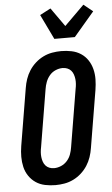

<svg xmlns="http://www.w3.org/2000/svg" viewBox="-64 -1035 632 1084"><g transform="rotate(-5 251.5 -492.5)"><path d="M206 8Q176 8 147 2Q118 -4 95 -19.5Q72 -35 56 -58.5Q40 -82 33.5 -110Q27 -138 27 -167.5Q27 -197 32 -228L86 -552Q90 -578 98.5 -603Q107 -628 121.5 -650.5Q136 -673 156.5 -691.5Q177 -710 201.5 -722Q226 -734 252 -738.5Q278 -743 303 -743Q333 -743 362 -737Q391 -731 414.5 -715.5Q438 -700 453.5 -676.5Q469 -653 476 -625Q483 -597 482.5 -567.5Q482 -538 477 -507L423 -183Q419 -157 410.5 -132Q402 -107 387.5 -84.5Q373 -62 352.5 -43.5Q332 -25 307.5 -13Q283 -1 257 3.5Q231 8 206 8ZM206 -88Q226 -88 246 -96.5Q266 -105 280.5 -121.5Q295 -138 302 -158Q309 -178 312 -198L366 -523Q369 -537 370 -551Q371 -565 369.5 -578.5Q368 -592 363.5 -605Q359 -618 350.5 -627.5Q342 -637 329.5 -642Q317 -647 303 -647Q283 -647 263 -638.5Q243 -630 229 -613.5Q215 -597 207.5 -577Q200 -557 197 -537L143 -212Q140 -198 139 -184Q138 -170 139.5 -156.5Q141 -143 145.5 -130Q150 -117 158.5 -107.5Q167 -98 179.5 -93Q192 -88 206 -88ZM271 -815 203 -956 264 -988 339 -882 451 -993 503 -951 387 -815Z"/></g></svg>

Font: Iosevka
Style: Bold Italic
Weight: 700
Italic angle: -9°
Monospace: yes
Designer: Belleve Invis
Foundry: Belleve Invis
Version: Version 32.5.0; ttfautohint (v1.8.4)